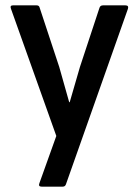

<svg xmlns="http://www.w3.org/2000/svg" viewBox="-20 -511 517 716"><path d="M135 185Q122 185 127 172L190 -4L21 -478Q16 -491 28 -491H117Q126 -491 128 -482L201 -261Q210 -230 219.5 -195.5Q229 -161 238 -130H240Q249 -161 259 -195.5Q269 -230 278 -261L351 -482Q354 -491 364 -491H448Q461 -491 457 -478L226 176Q223 185 214 185Z"/></svg>

Font: Sofia Sans Extra Cond
Style: Bold
Weight: 700
Width: 1
Designer: Botio Nikoltchev, Ani Petrova
Foundry: lettersoup
Version: Version 4.100; ttfautohint (v1.8.3)